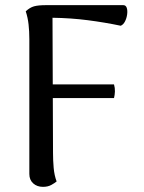

<svg xmlns="http://www.w3.org/2000/svg" viewBox="-20 -714 561 746"><path d="M147 12Q124 12 109 -1.5Q94 -15 94 -38V-562Q94 -592 91 -619Q88 -646 80 -670Q96 -685 112.5 -689.5Q129 -694 159 -694H459Q469 -694 472.5 -683.5Q476 -673 474 -658Q472 -643 465.5 -630.5Q459 -618 449 -614Q387 -627 321 -635.5Q255 -644 184 -645L186 -120Q186 -91 188.5 -62Q191 -33 200 -9Q193 -3 179.5 4.5Q166 12 147 12ZM168 -333V-386H423Q427 -372 426.5 -358.5Q426 -345 423 -333Z"/></svg>

Font: Arima Thin Medium
Style: Regular
Weight: 500
Version: Version 1.100